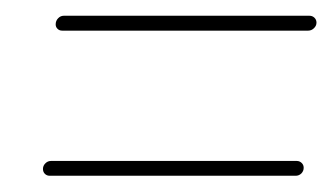

<svg xmlns="http://www.w3.org/2000/svg" viewBox="-20 -379 416 240"><path d="M359.6 -169.3Q359.6 -165.2 356.7 -162.2Q353.7 -159.3 349.6 -159.3H42.2Q38.5 -159.3 36.1 -161.7Q33.7 -164.1 33.7 -167.8Q33.7 -171.9 36.7 -174.8Q39.6 -177.8 43.7 -177.8H351.1Q354.4 -177.8 357 -175.4Q359.6 -173 359.6 -169.3ZM375.6 -350.7Q375.6 -346.7 372.4 -343.7Q369.3 -340.7 365.2 -340.7H57.8Q54.1 -340.7 51.9 -343Q49.6 -345.2 49.6 -348.5Q49.6 -353 52.6 -356.1Q55.6 -359.3 59.6 -359.3H367Q370.4 -359.3 373 -356.9Q375.6 -354.4 375.6 -350.7Z"/></svg>

Font: 26F Galaxy Sans Hairline
Style: Italic
Weight: 50
Italic angle: -5°
Designer: C₂₉H₂₅N₃O₅
Version: Version 1.200